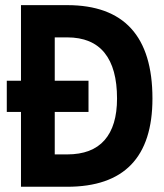

<svg xmlns="http://www.w3.org/2000/svg" viewBox="-20 -713 626 733"><path d="M5.9 -285.6V-404.8H317.9V-285.6ZM182.1 0V-123.5H236.3Q331.5 -123.5 379.2 -178Q426.8 -232.4 426.8 -336.9Q426.8 -452.1 379.2 -511.2Q331.5 -570.3 236.3 -570.3H184.1L172.4 -693.4H236.3Q562 -693.4 562 -336.9Q562 0 236.3 0ZM60.1 0V-693.4H189V0Z"/></svg>

Font: Cascadia Mono PL
Style: Regular
Weight: 400
Monospace: yes
Designer: Aaron Bell
Foundry: Saja Typeworks
Version: Version 2102.003